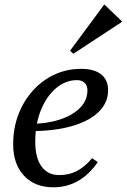

<svg xmlns="http://www.w3.org/2000/svg" viewBox="-20 -785 539 817"><path d="M207 12Q128 12 82 -37.5Q36 -87 36 -171Q36 -239 58 -297Q80 -355 119.5 -399Q159 -443 211.5 -467.5Q264 -492 325 -492Q381 -492 410.5 -468.5Q440 -445 440 -401Q440 -348 399.5 -308.5Q359 -269 284.5 -248Q210 -227 108 -227V-258Q177 -258 232 -275.5Q287 -293 319.5 -325Q352 -357 352 -401Q352 -421 340 -432.5Q328 -444 308 -444Q258 -444 217.5 -409Q177 -374 153.5 -315Q130 -256 130 -182Q130 -114 156.5 -77Q183 -40 232 -40Q274 -40 307.5 -57.5Q341 -75 372 -112L396 -95Q322 12 207 12ZM292 -556 278 -569 423 -765H425L499 -694V-692Z"/></svg>

Font: Platypi Light
Style: Italic
Weight: 300
Italic angle: -13°
Designer: David Sargent
Foundry: Bolt Cutter Type
Version: Version 1.200